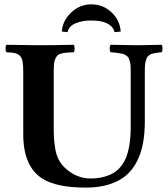

<svg xmlns="http://www.w3.org/2000/svg" viewBox="-20 -853 772 883"><path d="M227.1 -522V-269Q227.1 -238.3 228.3 -217.8Q229.5 -197.3 233.9 -169.9Q238.3 -142.6 249 -120.6Q260.3 -98.6 277.8 -82Q330.1 -32.2 397 -32.2Q432.1 -32.2 460.2 -40.3Q488.3 -48.3 507.3 -61Q526.4 -73.7 540.3 -93.5Q554.2 -113.3 561.8 -133.3Q569.3 -153.3 574 -179.7Q578.6 -206.1 579.8 -227.8Q581.1 -249.5 581.1 -276.9V-522Q581.1 -538.1 580.6 -549.6Q580.1 -561 577.1 -570.3L571.8 -585.4Q569.8 -591.3 562.7 -595.9Q555.7 -600.6 551.3 -603Q546.9 -605.5 534.4 -607.4Q522 -609.4 514.6 -610.4Q507.3 -611.3 488.8 -612.8Q484.4 -617.2 484.4 -629.9Q484.4 -642.6 488.8 -647Q588.4 -645 616.2 -645Q625.5 -645 723.1 -647Q727.5 -642.6 727.5 -629.9Q727.5 -617.2 723.1 -612.8L702.1 -610.4Q696.3 -609.4 685.8 -607.4Q675.3 -605.5 671.9 -603L662.1 -595.7Q656.2 -591.3 654.5 -585.4Q652.8 -579.6 649.9 -570.3Q647 -561 646.5 -549.3Q646 -537.6 646 -522V-294.9Q646 -239.7 637.7 -194.6Q629.4 -149.4 609.9 -110.8Q590.3 -72.3 559.8 -46.1Q529.3 -20 482.7 -5.1Q436 9.8 376 9.8Q238.8 9.8 173.8 -32.2Q86.9 -88.4 86.9 -235.8V-522Q86.9 -553.7 83.7 -571Q80.6 -588.4 70.3 -597.4Q60.1 -606.4 47.9 -608.9Q35.6 -611.3 9.8 -612.8Q5.4 -617.2 5.4 -629.9Q5.4 -642.6 9.8 -647Q109.4 -645 155.8 -645Q221.2 -645 318.8 -647Q323.2 -642.6 323.2 -629.9Q323.2 -617.2 318.8 -612.8Q296.9 -611.8 284.9 -610.8Q272.9 -609.9 261 -606.4Q249 -603 243.9 -597.7Q238.8 -592.3 234.1 -581.8Q229.5 -571.3 228.3 -557.4Q227.1 -543.5 227.1 -522ZM264.2 -708Q268.6 -760.3 308.6 -796.6Q348.6 -833 398.9 -833Q453.6 -833 492.4 -796.9Q531.2 -760.7 535.2 -708L506.8 -705.1Q502.9 -723.6 487.1 -736.1Q471.2 -748.5 449 -753.7Q426.8 -758.8 398.9 -758.8Q357.9 -758.8 326.9 -745.6Q295.9 -732.4 291 -705.1Z"/></svg>

Font: Linux Libertine G
Style: Bold
Weight: 700
Designer: Philipp H. Poll
Foundry: Philipp H. Poll
Version: Version 5.0.3